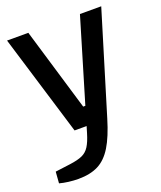

<svg xmlns="http://www.w3.org/2000/svg" viewBox="-127 -582 705 839"><g transform="rotate(-20 225.0 -162.5)"><path d="M149 -30 6 -500H105L220 -115H230L345 -500H444L301 -30ZM93 175Q71 175 47.5 172Q24 169 6 164L10 111L79 102Q117 97 138 87.5Q159 78 172 57.5Q185 37 196 0L205 -30H301Q278 47 250.5 92Q223 137 185.5 156Q148 175 93 175Z"/></g></svg>

Font: Changa ExtraLight
Style: Regular
Weight: 400
Version: Version 3.002; ttfautohint (v1.8.2)